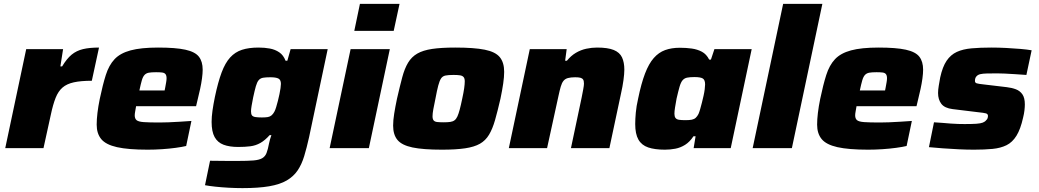

<svg xmlns="http://www.w3.org/2000/svg" viewBox="-20 -763 5350 989"><path d="M7 0 115 -510H305L291 -421H300Q324 -461 349 -481.5Q374 -502 407.5 -510Q441 -518 490 -518L453 -347Q397 -347 360.5 -339Q324 -331 302 -312Q280 -293 266.5 -259Q253 -225 242 -173L204 0Z M741 8Q640 8 582.5 -5Q525 -18 501.5 -46.5Q478 -75 478 -121Q478 -148 482 -181.5Q486 -215 494 -254Q509 -326 525 -376.5Q541 -427 570 -458Q599 -489 652.5 -503.5Q706 -518 794 -518Q885 -518 935 -507Q985 -496 1004.5 -471Q1024 -446 1024 -404Q1024 -385 1020.5 -359Q1017 -333 1011 -305.5Q1005 -278 999 -254L990 -216H681Q679 -203 676.5 -190Q674 -177 674 -169Q674 -152 683.5 -144Q693 -136 720.5 -134Q748 -132 801 -132Q821 -132 848 -133Q875 -134 906 -136Q937 -138 966 -140L939 -11Q918 -6 885 -1.5Q852 3 814.5 5.5Q777 8 741 8ZM698 -297H828L831 -312Q834 -329 836 -340Q838 -351 838 -360Q838 -374 832.5 -381Q827 -388 815 -389.5Q803 -391 784 -391Q760 -391 746.5 -388.5Q733 -386 724.5 -377Q716 -368 710.5 -349Q705 -330 698 -297Z M1229 206Q1195 206 1158 204Q1121 202 1089 198.5Q1057 195 1036 191L1062 65Q1084 65 1108 65.5Q1132 66 1156.5 66Q1181 66 1204 66Q1256 66 1285.5 63.5Q1315 61 1330.5 52Q1346 43 1353 25Q1360 7 1366 -25Q1368 -35 1371 -45.5Q1374 -56 1378 -67H1369Q1345 -40 1321 -26.5Q1297 -13 1269.5 -9.5Q1242 -6 1207 -6Q1162 -6 1131.5 -17.5Q1101 -29 1085.5 -57Q1070 -85 1070 -135Q1070 -161 1074.5 -193Q1079 -225 1087 -264Q1103 -340 1121.5 -389.5Q1140 -439 1165.5 -467Q1191 -495 1226.5 -506.5Q1262 -518 1312 -518Q1343 -518 1370 -513Q1397 -508 1418.5 -493.5Q1440 -479 1451 -450H1460L1477 -510H1668L1572 -56Q1560 -2 1547 41Q1534 84 1513 115Q1492 146 1457 166.5Q1422 187 1366.5 196.5Q1311 206 1229 206ZM1329 -158Q1348 -158 1359.5 -160Q1371 -162 1379 -169Q1387 -176 1393 -187Q1398 -196 1402.5 -211Q1407 -226 1411.5 -243.5Q1416 -261 1419.5 -278Q1423 -295 1425 -309Q1427 -323 1427 -331Q1427 -352 1414 -358.5Q1401 -365 1373 -365Q1349 -365 1335 -362.5Q1321 -360 1312.5 -350Q1304 -340 1298 -319Q1292 -298 1284 -261Q1279 -236 1276 -218Q1273 -200 1273 -190Q1273 -175 1278 -168.5Q1283 -162 1296 -160Q1309 -158 1329 -158Z M1805 -604 1834 -743H2038L2008 -604ZM1678 0 1786 -510H1988L1880 0Z M2257 8Q2159 8 2104.5 -3.5Q2050 -15 2027.5 -42Q2005 -69 2005 -116Q2005 -143 2010.5 -177.5Q2016 -212 2025 -255Q2040 -320 2052 -365Q2064 -410 2082 -440Q2100 -470 2129.5 -487Q2159 -504 2206 -511Q2253 -518 2325 -518Q2422 -518 2477 -507Q2532 -496 2554.5 -468.5Q2577 -441 2577 -393Q2577 -367 2572 -332.5Q2567 -298 2558 -255Q2543 -190 2530 -144.5Q2517 -99 2499 -69Q2481 -39 2452 -22.5Q2423 -6 2375.5 1Q2328 8 2257 8ZM2266 -133Q2286 -133 2299.5 -135Q2313 -137 2321.5 -143.5Q2330 -150 2336 -163Q2342 -176 2348 -198.5Q2354 -221 2361 -255Q2368 -287 2371 -308.5Q2374 -330 2374 -344Q2374 -359 2368 -366Q2362 -373 2349.5 -375Q2337 -377 2316 -377Q2290 -377 2275 -374Q2260 -371 2252 -359Q2244 -347 2237.5 -322.5Q2231 -298 2223 -255Q2216 -222 2212 -200Q2208 -178 2208 -164Q2208 -150 2213.5 -143Q2219 -136 2232 -134.5Q2245 -133 2266 -133Z M2601 0 2709 -510H2899L2891 -450H2900Q2921 -476 2946.5 -491Q2972 -506 3000 -512Q3028 -518 3055 -518Q3111 -518 3141.5 -505.5Q3172 -493 3184 -467.5Q3196 -442 3196 -404Q3196 -383 3191.5 -350Q3187 -317 3179 -282L3119 0H2921L2976 -260Q2980 -280 2984 -301.5Q2988 -323 2988 -332Q2988 -347 2983.5 -353.5Q2979 -360 2969.5 -362.5Q2960 -365 2943 -365Q2920 -365 2905.5 -361Q2891 -357 2882.5 -346.5Q2874 -336 2868.5 -317Q2863 -298 2857 -270L2798 0Z M3405 8Q3353 8 3319 -3.5Q3285 -15 3268.5 -44Q3252 -73 3252 -124Q3252 -149 3255 -182.5Q3258 -216 3267 -255Q3283 -333 3302.5 -384Q3322 -435 3347.5 -464Q3373 -493 3406 -505Q3439 -517 3482 -517Q3514 -517 3543 -513Q3572 -509 3595.5 -496.5Q3619 -484 3633 -456H3642L3660 -510H3852L3744 0H3553L3563 -61H3552Q3533 -32 3509 -17Q3485 -2 3458.5 3Q3432 8 3405 8ZM3511 -144Q3531 -144 3543.5 -146.5Q3556 -149 3564 -156.5Q3572 -164 3578 -176Q3582 -185 3586.5 -200.5Q3591 -216 3595.5 -234Q3600 -252 3604 -269.5Q3608 -287 3610 -303Q3612 -319 3612 -328Q3612 -351 3600.5 -358.5Q3589 -366 3557 -366Q3533 -366 3519 -363Q3505 -360 3496 -349.5Q3487 -339 3480.5 -316.5Q3474 -294 3465 -255Q3460 -227 3457 -208.5Q3454 -190 3454 -177Q3454 -163 3459.5 -155.5Q3465 -148 3477.5 -146Q3490 -144 3511 -144Z M3857 0 4014 -743H4216L4059 0Z M4452 8Q4351 8 4293.5 -5Q4236 -18 4212.5 -46.5Q4189 -75 4189 -121Q4189 -148 4193 -181.5Q4197 -215 4205 -254Q4220 -326 4236 -376.5Q4252 -427 4281 -458Q4310 -489 4363.5 -503.5Q4417 -518 4505 -518Q4596 -518 4646 -507Q4696 -496 4715.5 -471Q4735 -446 4735 -404Q4735 -385 4731.5 -359Q4728 -333 4722 -305.5Q4716 -278 4710 -254L4701 -216H4392Q4390 -203 4387.5 -190Q4385 -177 4385 -169Q4385 -152 4394.5 -144Q4404 -136 4431.5 -134Q4459 -132 4512 -132Q4532 -132 4559 -133Q4586 -134 4617 -136Q4648 -138 4677 -140L4650 -11Q4629 -6 4596 -1.5Q4563 3 4525.5 5.5Q4488 8 4452 8ZM4409 -297H4539L4542 -312Q4545 -329 4547 -340Q4549 -351 4549 -360Q4549 -374 4543.5 -381Q4538 -388 4526 -389.5Q4514 -391 4495 -391Q4471 -391 4457.5 -388.5Q4444 -386 4435.5 -377Q4427 -368 4421.5 -349Q4416 -330 4409 -297Z M4997 8Q4960 8 4918 6Q4876 4 4836 1Q4796 -2 4765 -5L4791 -133Q4813 -132 4835 -130Q4857 -128 4877.5 -126.5Q4898 -125 4916 -124.5Q4934 -124 4949 -124Q4987 -124 5009 -125.5Q5031 -127 5042.5 -131.5Q5054 -136 5060 -144Q5065 -148 5067 -154Q5069 -160 5069 -166Q5069 -176 5058.5 -179Q5048 -182 5018 -185L4887 -201Q4846 -206 4829 -228Q4812 -250 4812 -284Q4812 -300 4815.5 -321Q4819 -342 4823 -364Q4835 -419 4856 -450Q4877 -481 4908.5 -495.5Q4940 -510 4984.5 -514Q5029 -518 5086 -518Q5123 -518 5162.5 -516Q5202 -514 5236.5 -511Q5271 -508 5294 -504L5267 -377Q5237 -379 5208 -381Q5179 -383 5155.5 -384Q5132 -385 5118 -385Q5085 -385 5063.5 -384.5Q5042 -384 5029.5 -381Q5017 -378 5010 -370Q5006 -366 5004 -360Q5002 -354 5002 -346Q5002 -337 5010.5 -334Q5019 -331 5048 -328L5166 -314Q5192 -311 5213 -303Q5234 -295 5246.5 -277Q5259 -259 5259 -225Q5259 -212 5257 -194.5Q5255 -177 5250 -157Q5237 -98 5216 -64Q5195 -30 5164.5 -15Q5134 0 5092.5 4Q5051 8 4997 8Z"/></svg>

Font: Saira SemiExpanded ExtraBold
Style: Italic
Weight: 800
Width: 6
Italic angle: -12°
Designer: Hector Gatti with collaboration of the Omnibus-Type team
Foundry: Omnibus-Type
Version: Version 1.101